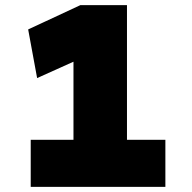

<svg xmlns="http://www.w3.org/2000/svg" viewBox="-20 -730 751 750"><path d="M267 -49V-617L305 -506L125 -425L90 -615L294 -710H476V-49ZM100 0V-184H626V0Z"/></svg>

Font: Lexend Mega Black
Style: Regular
Weight: 900
Version: Version 1.007